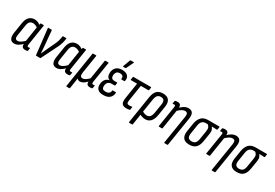

<svg xmlns="http://www.w3.org/2000/svg" viewBox="56 -1797 4420 3083"><g transform="rotate(30 2266.5 -255.0)"><path d="M125 8Q73 8 51 -31Q29 -70 40 -142L72 -344Q85 -421 124.5 -458Q164 -495 222 -495Q255 -495 284.5 -482Q314 -469 334 -451L323 -391Q301 -408 276.5 -418.5Q252 -429 229 -429Q192 -429 169.5 -406.5Q147 -384 139 -331L109 -141Q102 -98 112.5 -77.5Q123 -57 152 -57Q180 -57 212 -77.5Q244 -98 284 -140L278 -78Q235 -33 199 -12.5Q163 8 125 8ZM331 8Q293 8 276.5 -12.5Q260 -33 267 -77L270 -98L268 -111L314 -408L324 -435L331 -477Q333 -487 339 -487H388Q397 -487 395 -477L336 -101Q332 -74 336 -65Q340 -56 354 -56Q361 -56 368 -57Q375 -58 380 -59Q387 -60 385 -51L378 -6Q377 2 369 3Q361 5 351.5 6.5Q342 8 331 8Z M533 0Q526 0 525 -8L472 -476Q470 -487 478 -487H537Q544 -487 544 -479L570 -188Q573 -158 575 -128.5Q577 -99 578 -69H579Q593 -99 606.5 -129Q620 -159 634 -189L690 -307Q702 -332 710.5 -353Q719 -374 725.5 -395Q732 -416 736 -440L742 -477Q744 -487 751 -487H806Q815 -487 813 -477L807 -440Q803 -412 794.5 -385.5Q786 -359 774.5 -332Q763 -305 746 -273L613 -6Q610 0 604 0Z M908 8Q856 8 834 -31Q812 -70 823 -142L855 -344Q868 -421 907.5 -458Q947 -495 1005 -495Q1038 -495 1067.5 -482Q1097 -469 1117 -451L1106 -391Q1084 -408 1059.5 -418.5Q1035 -429 1012 -429Q975 -429 952.5 -406.5Q930 -384 922 -331L892 -141Q885 -98 895.5 -77.5Q906 -57 935 -57Q963 -57 995 -77.5Q1027 -98 1067 -140L1061 -78Q1018 -33 982 -12.5Q946 8 908 8ZM1114 8Q1076 8 1059.5 -12.5Q1043 -33 1050 -77L1053 -98L1051 -111L1097 -408L1107 -435L1114 -477Q1116 -487 1122 -487H1171Q1180 -487 1178 -477L1119 -101Q1115 -74 1119 -65Q1123 -56 1137 -56Q1144 -56 1151 -57Q1158 -58 1163 -59Q1170 -60 1168 -51L1161 -6Q1160 2 1152 3Q1144 5 1134.5 6.5Q1125 8 1114 8Z M1201 185Q1194 185 1195 176L1298 -477Q1300 -487 1308 -487H1362Q1370 -487 1368 -477L1315 -144Q1308 -98 1318.5 -77.5Q1329 -57 1356 -57Q1385 -57 1414 -76.5Q1443 -96 1470 -124L1526 -477Q1528 -487 1535 -487H1588Q1597 -487 1595 -477L1535 -101Q1531 -73 1536 -64.5Q1541 -56 1555 -56Q1561 -56 1568 -57Q1575 -58 1580 -59Q1587 -60 1585 -51L1578 -5Q1577 1 1569 4Q1560 6 1550.5 7Q1541 8 1531 8Q1497 8 1480.5 -8.5Q1464 -25 1467 -60H1465Q1437 -29 1406.5 -10.5Q1376 8 1344 8Q1326 8 1313 1Q1300 -6 1292 -19L1262 176Q1261 185 1252 185Z M1776 8Q1706 8 1674 -24Q1642 -56 1645 -116Q1647 -166 1672.5 -202.5Q1698 -239 1746 -249V-251Q1717 -262 1703 -289.5Q1689 -317 1692 -354Q1695 -419 1733 -457Q1771 -495 1845 -495Q1913 -495 1947.5 -461Q1982 -427 1970 -366Q1969 -355 1961 -355H1908Q1901 -355 1902 -365Q1908 -396 1891.5 -413Q1875 -430 1838 -430Q1797 -430 1778 -405Q1759 -380 1758 -344Q1757 -311 1773 -294.5Q1789 -278 1824 -278H1870Q1879 -278 1877 -269L1870 -226Q1868 -217 1861 -217H1810Q1763 -217 1740.5 -192.5Q1718 -168 1716 -124Q1714 -89 1730 -73Q1746 -57 1785 -57Q1823 -57 1844 -73.5Q1865 -90 1869 -124Q1869 -133 1877 -133H1930Q1938 -133 1938 -123Q1934 -62 1894.5 -27Q1855 8 1776 8ZM1830 -546Q1826 -546 1825 -549.5Q1824 -553 1826 -557L1874 -686Q1876 -691 1879.5 -693Q1883 -695 1889 -695H1938Q1944 -695 1945 -691.5Q1946 -688 1944 -683L1882 -555Q1878 -546 1867 -546Z M2203 8Q2165 8 2142.5 -6Q2120 -20 2113 -50Q2106 -80 2113 -127L2159 -422H2046Q2038 -422 2039 -431L2047 -478Q2049 -487 2056 -487H2378Q2387 -487 2385 -477L2378 -431Q2377 -422 2368 -422H2229L2181 -118Q2176 -84 2186 -70Q2196 -56 2220 -56Q2235 -56 2249 -58Q2263 -60 2274 -62Q2281 -63 2280 -54L2274 -8Q2273 -2 2266 1Q2253 4 2237 6Q2221 8 2203 8Z M2363 185Q2355 185 2356 176L2436 -331Q2450 -415 2489.5 -455Q2529 -495 2604 -495Q2679 -495 2713 -451.5Q2747 -408 2733 -322L2708 -164Q2695 -79 2657 -35.5Q2619 8 2557 8Q2530 8 2500 -0.5Q2470 -9 2447 -23L2456 -87Q2476 -75 2500 -66Q2524 -57 2549 -57Q2587 -57 2609 -84.5Q2631 -112 2640 -170L2664 -321Q2674 -380 2657 -405Q2640 -430 2599 -430Q2559 -430 2536.5 -406Q2514 -382 2505 -326L2426 176Q2425 185 2416 185Z M3018 185Q3009 185 3010 176L3094 -348Q3100 -391 3089 -410Q3078 -429 3047 -429Q3019 -429 2987.5 -410Q2956 -391 2915 -350L2921 -412Q2961 -453 2999 -474Q3037 -495 3076 -495Q3130 -495 3152.5 -459.5Q3175 -424 3163 -350L3079 176Q3078 185 3069 185ZM2809 0Q2801 0 2802 -9L2863 -389Q2867 -415 2862 -423Q2857 -431 2843 -431Q2838 -431 2831.5 -430Q2825 -429 2819 -428Q2811 -426 2813 -436L2820 -481Q2821 -489 2830 -490Q2841 -493 2852.5 -494Q2864 -495 2874 -495Q2909 -495 2923.5 -474Q2938 -453 2932 -415L2929 -400V-374L2872 -9Q2871 0 2862 0Z M3371 8Q3292 8 3257.5 -36Q3223 -80 3236 -164L3260 -316Q3274 -399 3317.5 -443Q3361 -487 3441 -487H3647Q3655 -487 3653 -478L3646 -432Q3644 -423 3637 -423L3542 -427V-426Q3559 -407 3568.5 -379Q3578 -351 3570 -304L3547 -161Q3534 -76 3492.5 -34Q3451 8 3371 8ZM3378 -57Q3421 -57 3445 -80.5Q3469 -104 3477 -160L3502 -312Q3510 -363 3498 -388.5Q3486 -414 3465 -426H3433Q3393 -426 3366.5 -402.5Q3340 -379 3331 -323L3306 -163Q3297 -107 3316 -82Q3335 -57 3378 -57Z M3898 185Q3889 185 3890 176L3974 -348Q3980 -391 3969 -410Q3958 -429 3927 -429Q3899 -429 3867.5 -410Q3836 -391 3795 -350L3801 -412Q3841 -453 3879 -474Q3917 -495 3956 -495Q4010 -495 4032.5 -459.5Q4055 -424 4043 -350L3959 176Q3958 185 3949 185ZM3689 0Q3681 0 3682 -9L3743 -389Q3747 -415 3742 -423Q3737 -431 3723 -431Q3718 -431 3711.5 -430Q3705 -429 3699 -428Q3691 -426 3693 -436L3700 -481Q3701 -489 3710 -490Q3721 -493 3732.5 -494Q3744 -495 3754 -495Q3789 -495 3803.5 -474Q3818 -453 3812 -415L3809 -400V-374L3752 -9Q3751 0 3742 0Z M4251 8Q4172 8 4137.5 -36Q4103 -80 4116 -164L4140 -316Q4154 -399 4197.5 -443Q4241 -487 4321 -487H4527Q4535 -487 4533 -478L4526 -432Q4524 -423 4517 -423L4422 -427V-426Q4439 -407 4448.5 -379Q4458 -351 4450 -304L4427 -161Q4414 -76 4372.5 -34Q4331 8 4251 8ZM4258 -57Q4301 -57 4325 -80.5Q4349 -104 4357 -160L4382 -312Q4390 -363 4378 -388.5Q4366 -414 4345 -426H4313Q4273 -426 4246.5 -402.5Q4220 -379 4211 -323L4186 -163Q4177 -107 4196 -82Q4215 -57 4258 -57Z"/></g></svg>

Font: Sofia Sans Condensed
Style: Italic
Weight: 400
Italic angle: -9°
Designer: Botio Nikoltchev, Ani Petrova
Foundry: lettersoup
Version: Version 4.101